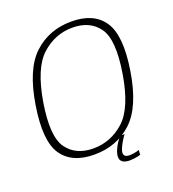

<svg xmlns="http://www.w3.org/2000/svg" viewBox="-140 -787 890 988"><g transform="rotate(-20 305.0 -292.5)"><path d="M242 4.5Q364.5 4.5 448.2 -73Q532 -150.5 561.5 -337.5Q591 -522.5 538 -601.2Q485 -680 362.5 -680Q239.5 -680 156 -602Q72.5 -524 43 -337.5Q13 -151.5 66 -73.5Q119 4.5 242 4.5ZM247.5 -27Q152 -27 104 -93.2Q56 -159.5 85 -337.5Q114.5 -516 188 -582.2Q261.5 -648.5 356.5 -648.5Q452.5 -648.5 500.2 -582Q548 -515.5 519 -337.5Q490 -159 416.5 -93Q343 -27 247.5 -27ZM400.5 95Q413 95 425.2 93.5Q437.5 92 447.2 89.8Q457 87.5 461.5 85.5L463 60Q458 62 449.2 64.2Q440.5 66.5 430.5 68Q420.5 69.5 411 69.5Q395 69.5 387 63.8Q379 58 379 46.5Q379 34.5 387 17.2Q395 0 405.2 -16.5Q415.5 -33 422.5 -41.5H398Q389 -31.5 377.5 -14.2Q366 3 358 22.2Q350 41.5 350 57.5Q350 71 356.8 79.2Q363.5 87.5 375 91.2Q386.5 95 400.5 95Z"/></g></svg>

Font: Anybody UltraCondensed Thin ExtraLight
Style: Italic
Weight: 250
Italic angle: -10°
Version: Version 1.111